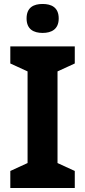

<svg xmlns="http://www.w3.org/2000/svg" viewBox="-20 -948 429 968"><path d="M195 -928C150 -928 114 -911 114 -855C114 -800 150 -782 195 -782C239 -782 276 -800 276 -855C276 -911 239 -928 195 -928ZM357 0V-86L270 -126V-588L357 -628V-714H32V-628L119 -588V-126L32 -86V0Z"/></svg>

Font: Noto Traditional Nushu
Style: Bold
Weight: 700
Designer: LIU Zhao
Foundry: LiuZhao Studio
Version: Version 2.003